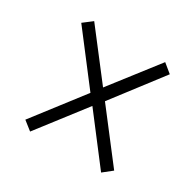

<svg xmlns="http://www.w3.org/2000/svg" viewBox="-104 -676 632 630"><g transform="rotate(30 212.5 -360.5)"><path d="M82 -151 217 -326 351 -151 385 -178 245 -360 385 -543 352 -570 217 -396 83 -570 49 -544 190 -360 49 -177Z"/></g></svg>

Font: Noto Serif Lao ExtraCondensed Light
Style: Regular
Weight: 300
Width: 2
Designer: Monotype Design Team
Foundry: Monotype Imaging Inc.
Version: Version 2.003